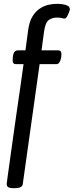

<svg xmlns="http://www.w3.org/2000/svg" viewBox="-20 -776 385 1003"><path d="M276 -756Q290 -756 306 -754Q322 -752 333.5 -746Q345 -740 345 -726Q344 -722 340 -710.5Q336 -699 330 -689Q324 -679 317 -679Q310 -679 303.5 -681.5Q297 -684 275 -684Q254 -684 235.5 -672Q217 -660 210 -610L197 -513H284Q301 -513 301 -493Q301 -488 300 -479.5Q299 -471 296 -462Q293 -453 288 -447Q283 -441 274 -441H187L99 185Q98 196 87.5 201.5Q77 207 56 207H52Q30 207 22.5 201.5Q15 196 15 185Q15 182 19.5 149Q24 116 31.5 63Q39 10 48 -55Q57 -120 67 -189Q77 -258 86.5 -323.5Q96 -389 103 -441H63Q46 -441 46 -460Q46 -468 47 -477.5Q48 -487 50.5 -495Q53 -503 58.5 -508Q64 -513 73 -513H113L127 -618Q133 -663 149.5 -690Q166 -717 188.5 -731.5Q211 -746 234 -751Q257 -756 276 -756Z"/></svg>

Font: Asap VF Beta
Style: Regular
Weight: 400
Designer: Pablo Cosgaya
Foundry: Pablo Cosgaya
Version: Version 1.007